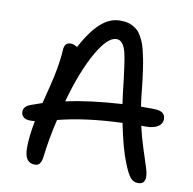

<svg xmlns="http://www.w3.org/2000/svg" viewBox="-80 -823 886 880"><g transform="rotate(10 363.0 -382.5)"><path d="M83 -219.2Q62 -219.2 51 -228.5Q40 -237.8 40 -253.9Q40 -279.3 75.2 -291Q115.2 -305.7 124 -308.1Q126 -316.4 134.3 -348.9Q142.6 -381.3 145.5 -393.3Q148.4 -405.3 154.8 -433.3Q161.1 -461.4 163.8 -478.3Q166.5 -495.1 169.7 -518.6Q172.9 -542 173.8 -563Q175.3 -599.1 204.1 -599.1Q220.7 -599.1 234.9 -587.9Q276.9 -666.5 319.1 -704.3Q361.3 -742.2 409.2 -742.2Q426.8 -742.2 441.2 -739.5Q455.6 -736.8 467.8 -730Q480 -723.1 489.5 -715.3Q499 -707.5 507.3 -693.1Q515.6 -678.7 521.7 -665.5Q527.8 -652.3 533.2 -630.1Q538.6 -607.9 542.5 -588.9Q546.4 -569.8 550.8 -539.6Q555.2 -509.3 558.1 -484.4Q561 -459.5 564.9 -420.9Q568.4 -388.2 571.8 -370.1H625Q658.7 -370.1 671.9 -360.6Q685.1 -351.1 685.1 -331.1Q685.1 -310.1 665.3 -297.1Q645.5 -284.2 609.9 -284.2H587.9Q599.6 -232.4 616 -182.1Q632.3 -131.8 641.6 -103Q650.9 -74.2 650.9 -57.1Q650.9 -22.9 618.2 -22.9Q596.2 -22.9 581.8 -40.8Q567.4 -58.6 549.8 -104Q525.9 -160.6 501 -282.2Q330.1 -275.9 203.1 -243.2Q181.6 -152.3 170.9 -63Q168 -43.5 160.4 -33.7Q152.8 -23.9 138.2 -23.9Q114.7 -23.9 102.3 -40.5Q89.8 -57.1 89.8 -95.2Q89.8 -146 104 -220.2Q100.6 -220.2 93.5 -219.7Q86.4 -219.2 83 -219.2ZM407.2 -655.8Q366.7 -655.8 316.7 -568.8Q266.6 -481.9 225.1 -334Q335.4 -357.9 485.8 -367.2Q482.9 -385.3 479 -418Q462.9 -564 453.1 -601.6Q441.4 -647.5 418 -654.3Q413.1 -655.8 407.2 -655.8Z"/></g></svg>

Font: Shantell Sans Bouncy
Style: Regular
Weight: 400
Designer: Stephen Nixon, Anya Danilova, Shantell Martin
Foundry: Arrow Type
Version: Version 1.006;[9816181b4]